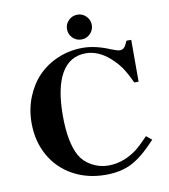

<svg xmlns="http://www.w3.org/2000/svg" viewBox="-94 -937 910 1035"><g transform="rotate(-10 361.0 -419.5)"><path d="M399.9 -857.9Q427.2 -857.9 447 -837.9Q466.8 -817.9 466.8 -790Q466.8 -762.2 446.8 -742.2Q426.8 -722.2 398.9 -722.2Q370.6 -722.2 350.8 -742.2Q331.1 -762.2 331.1 -790Q331.1 -818.4 351.1 -838.1Q371.1 -857.9 399.9 -857.9ZM649.9 -148.9 680.2 -124Q605.5 -43 545.4 -12Q485.4 19 401.9 19Q301.3 19 222.2 -24.7Q143.1 -68.4 99.1 -146.7Q55.2 -225.1 55.2 -325.2Q55.2 -399.9 81.3 -465.3Q107.4 -530.8 152.3 -577.1Q197.3 -623.5 260.7 -650.1Q324.2 -676.8 396 -676.8Q465.3 -676.8 546.9 -642.1Q580.1 -628.9 591.8 -628.9Q606.9 -628.9 616 -638.2Q625 -647.5 636.2 -673.8H662.1V-444.8H638.2Q612.8 -500 591.6 -530.5Q570.3 -561 538.1 -589.8Q475.6 -645 408.2 -645Q319.3 -645 273.7 -565.9Q228 -486.8 228 -334Q228 -188.5 270 -112.8Q291.5 -74.7 334 -51.3Q376.5 -27.8 424.8 -27.8Q469.2 -27.8 513.2 -44.9Q550.3 -60.1 578.9 -81.8Q607.4 -103.5 649.9 -148.9Z"/></g></svg>

Font: Accordance
Style: Bold
Weight: 700
Version: Version 1.2 (build January 31, 2020) Miklal Software Solutio